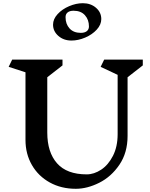

<svg xmlns="http://www.w3.org/2000/svg" viewBox="-20 -1158 938 1198"><path d="M776 -676V-310Q776 -205 725 -130Q674 -55 599 -17.5Q524 20 453 20Q362 20 290.5 -19.5Q219 -59 179 -128.5Q139 -198 139 -285V-707L34 -741L56 -786H370V-750L275 -676V-331Q275 -208 336 -139Q397 -70 521 -70Q567 -70 611.5 -99.5Q656 -129 685 -186Q714 -243 714 -321V-691L608 -741L630 -786H871V-750ZM612 -1039Q612 -1004 583.5 -973Q555 -942 511.5 -923.5Q468 -905 426 -905Q377 -905 344 -934Q311 -963 311 -1004Q311 -1039 339.5 -1070Q368 -1101 411.5 -1119.5Q455 -1138 497 -1138Q546 -1138 579 -1109.5Q612 -1081 612 -1039ZM389 -1051Q389 -1008 414 -980.5Q439 -953 484 -953Q508 -953 521.5 -963.5Q535 -974 535 -993Q535 -1035 510 -1063Q485 -1091 439 -1091Q415 -1091 402 -1080.5Q389 -1070 389 -1051Z"/></svg>

Font: Inknut Antiqua Medium
Style: Regular
Weight: 500
Designer: Claus Eggers Sørensen
Foundry: Claus Eggers Sørensen
Version: Version 1.003; ttfautohint (v1.8.2) -l 8 -r 50 -G 200 -x 14 